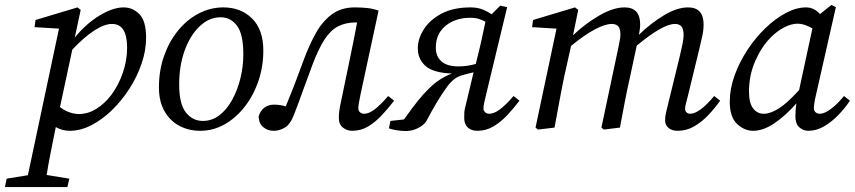

<svg xmlns="http://www.w3.org/2000/svg" viewBox="-78 -517 3464 778"><path d="M-58 241 -51 207 35 193 161 -401 62 -407 66 -436 236 -487 249 -477 225 -365Q272 -422 326 -454.5Q380 -487 423 -487Q460 -487 487 -459.5Q514 -432 514 -364Q514 -313 496 -260Q478 -207 447 -158.5Q416 -110 376 -71Q336 -32 292 -9.5Q248 13 205 13Q174 13 148 -2Q135 62 126 108Q117 154 111 192L203 207L195 241ZM376 -420Q345 -420 303.5 -393Q262 -366 215 -316L165 -83Q185 -68 204.5 -61.5Q224 -55 241 -55Q279 -55 312.5 -76Q346 -97 372 -131Q402 -171 419.5 -221.5Q437 -272 437 -324Q437 -420 376 -420Z M733 13Q687 13 649 -7Q611 -27 588.5 -66.5Q566 -106 566 -163Q566 -231 586.5 -289.5Q607 -348 643 -392.5Q679 -437 726.5 -462Q774 -487 827 -487Q898 -487 943.5 -442Q989 -397 989 -312Q989 -247 969 -188.5Q949 -130 913.5 -84.5Q878 -39 832 -13Q786 13 733 13ZM744 -27Q781 -27 811 -50Q841 -73 862.5 -112Q884 -151 896 -199Q908 -247 908 -297Q908 -378 882.5 -412.5Q857 -447 816 -447Q769 -447 730.5 -410Q692 -373 670 -311.5Q648 -250 648 -175Q648 -96 675 -61.5Q702 -27 744 -27Z M1031 13Q1006 13 988.5 -2Q971 -17 970 -45Q977 -69 993.5 -81Q1010 -93 1032 -93Q1056 -93 1080 -86Q1097 -127 1113.5 -169.5Q1130 -212 1150 -267Q1173 -330 1200 -379.5Q1227 -429 1265.5 -458Q1304 -487 1359 -487Q1387 -487 1410 -484.5Q1433 -482 1456 -474L1383 -135Q1379 -116 1376.5 -101Q1374 -86 1374 -78Q1374 -68 1381 -62Q1388 -56 1397 -56Q1417 -56 1440.5 -74Q1464 -92 1495 -128L1519 -109Q1496 -79 1470 -51Q1444 -23 1414.5 -5Q1385 13 1349 13Q1328 13 1311.5 0Q1295 -13 1295 -39Q1295 -50 1296.5 -65Q1298 -80 1305 -111L1339 -275Q1347 -313 1354.5 -351Q1362 -389 1369 -426H1363Q1322 -426 1291.5 -410Q1261 -394 1237 -357Q1213 -320 1189 -257Q1165 -193 1148 -145.5Q1131 -98 1114 -54Q1099 -14 1077 -0.5Q1055 13 1031 13Z M1688 -323Q1688 -289 1710.5 -268.5Q1733 -248 1780 -248Q1816 -248 1850 -258L1854 -275Q1864 -313 1872.5 -352Q1881 -391 1889 -429Q1878 -435 1863.5 -440Q1849 -445 1826 -445Q1790 -445 1758.5 -431.5Q1727 -418 1707.5 -391Q1688 -364 1688 -323ZM1498 3 1504 -27 1559 -33Q1591 -78 1614.5 -107.5Q1638 -137 1658 -156Q1681 -179 1703 -193.5Q1725 -208 1753 -219Q1677 -222 1646 -250Q1615 -278 1615 -321Q1615 -360 1639.5 -398.5Q1664 -437 1711.5 -462Q1759 -487 1829 -487Q1856 -487 1876.5 -479Q1897 -471 1914 -459L1949 -494L1977 -488L1892 -135Q1881 -92 1881 -78Q1881 -68 1888 -62Q1895 -56 1904 -56Q1924 -56 1948 -74Q1972 -92 2003 -128L2027 -109Q2004 -79 1978 -51Q1952 -23 1922 -5Q1892 13 1856 13Q1832 13 1817.5 -0.5Q1803 -14 1803 -39Q1803 -50 1803.5 -61.5Q1804 -73 1814 -111L1841 -224L1801 -214Q1777 -208 1760.5 -194.5Q1744 -181 1729 -159Q1709 -131 1689.5 -98Q1670 -65 1650 -27Q1640 -10 1616 2Q1592 14 1567 14Q1548 14 1527.5 10.5Q1507 7 1498 3Z M2668 13Q2644 13 2630.5 1Q2617 -11 2617 -30Q2617 -47 2621.5 -63.5Q2626 -80 2633 -111L2676 -287Q2682 -313 2687 -336Q2692 -359 2692 -374Q2692 -400 2683 -410Q2674 -420 2657 -420Q2608 -420 2502 -332L2476 -210Q2464 -158 2454 -105.5Q2444 -53 2434 0L2369 8L2359 0L2428 -326Q2430 -339 2433 -352Q2436 -365 2436 -377Q2436 -401 2427 -410.5Q2418 -420 2401 -420Q2374 -420 2332.5 -398Q2291 -376 2236 -331L2209 -210Q2198 -158 2188.5 -105.5Q2179 -53 2169 0L2102 8L2092 0L2177 -401L2078 -407L2082 -436L2252 -487L2265 -477L2244 -374Q2293 -421 2350 -454Q2407 -487 2453 -487Q2516 -487 2516 -418Q2516 -408 2514.5 -397.5Q2513 -387 2511 -376Q2558 -422 2611.5 -454.5Q2665 -487 2710 -487Q2773 -487 2773 -418Q2773 -394 2767.5 -369.5Q2762 -345 2756 -320L2711 -135Q2706 -114 2702 -99.5Q2698 -85 2698 -77Q2698 -67 2704 -61.5Q2710 -56 2718 -56Q2756 -56 2816 -128L2840 -109Q2819 -79 2792.5 -51Q2766 -23 2735 -5Q2704 13 2668 13Z M2957 -146Q2957 -100 2973.5 -78Q2990 -56 3017 -56Q3043 -56 3077 -77Q3111 -98 3160 -152L3214 -402Q3200 -410 3184.5 -415.5Q3169 -421 3153 -421Q3129 -421 3099.5 -406Q3070 -391 3043 -363Q3007 -326 2982 -269Q2957 -212 2957 -146ZM3197 13Q3177 13 3161 -1Q3145 -15 3145 -45Q3145 -74 3149 -98Q3106 -49 3060.5 -18Q3015 13 2974 13Q2938 13 2908.5 -15Q2879 -43 2879 -105Q2879 -157 2898.5 -211Q2918 -265 2950.5 -314.5Q2983 -364 3023.5 -403Q3064 -442 3106.5 -464.5Q3149 -487 3188 -487Q3205 -487 3219 -480Q3233 -473 3245 -460L3291 -497L3309 -488L3229 -135Q3220 -98 3220 -78Q3220 -68 3227 -62Q3234 -56 3244 -56Q3263 -56 3289.5 -76Q3316 -96 3342 -128L3366 -109Q3347 -80 3320 -52Q3293 -24 3262 -5.5Q3231 13 3197 13Z"/></svg>

Font: Source Serif Pro
Style: Italic
Weight: 400
Italic angle: -12°
Designer: Frank Grießhammer
Foundry: Adobe Systems Incorporated
Version: Version 3.001;hotconv 1.0.111;makeotfexe 2.5.65597